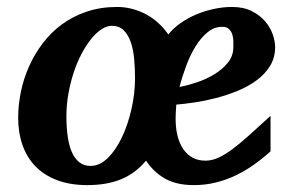

<svg xmlns="http://www.w3.org/2000/svg" viewBox="-20 -520 828 552"><path d="M771 -384.8Q771 -354 756.3 -330.3Q741.7 -306.6 717.8 -289.1Q693.8 -271.5 663.6 -259Q633.3 -246.6 601.6 -238.3Q569.8 -230 539.8 -225.6Q509.8 -221.2 486.8 -219.2Q485.8 -209.5 485.4 -197.8Q484.9 -186 484.9 -179.2Q484.9 -122.6 507.6 -90.3Q530.3 -58.1 570.8 -58.1Q588.9 -58.1 607.4 -66.4Q626 -74.7 647.7 -90.8Q669.4 -106.9 696.3 -131.1Q723.1 -155.3 757.8 -187V-85Q736.3 -65.4 711.9 -47.9Q687.5 -30.3 659.9 -16.8Q632.3 -3.4 601.8 4.4Q571.3 12.2 537.1 12.2Q487.8 12.2 454.8 -6.3Q421.9 -24.9 399.9 -58.1Q369.1 -21.5 328.1 -4.6Q287.1 12.2 231 12.2Q181.6 12.2 144.3 -2Q106.9 -16.1 82 -41.7Q57.1 -67.4 44.7 -103Q32.2 -138.7 32.2 -181.2Q32.2 -217.3 39.8 -254.9Q47.4 -292.5 63 -327.9Q78.6 -363.3 102.1 -394.5Q125.5 -425.8 157 -449.2Q188.5 -472.7 228.5 -486.3Q268.6 -500 316.9 -500Q339.8 -500 361.3 -494.1Q382.8 -488.3 401.9 -477.8Q420.9 -467.3 436.5 -452.6Q452.1 -438 463.9 -420.9Q478 -438.5 498.5 -453.1Q519 -467.8 543.2 -478Q567.4 -488.3 594 -494.1Q620.6 -500 647 -500Q680.2 -500 703.9 -488Q727.5 -476.1 742.4 -458.5Q757.3 -440.9 764.2 -420.9Q771 -400.9 771 -384.8ZM368.2 -295.9Q368.2 -323.7 365.7 -350.6Q363.3 -377.4 356 -398.7Q348.6 -419.9 335.7 -432.9Q322.8 -445.8 301.8 -445.8Q286.6 -445.8 271.2 -435.5Q255.9 -425.3 241.5 -407.2Q227.1 -389.2 214.1 -364.5Q201.2 -339.8 191.7 -310.8Q182.1 -281.7 176.5 -249.8Q170.9 -217.8 170.9 -185.1Q170.9 -154.3 174.6 -128.2Q178.2 -102.1 186.3 -83.3Q194.3 -64.5 207.8 -53.7Q221.2 -43 240.2 -43Q266.6 -43 289.8 -65.7Q313 -88.4 330.3 -124.8Q347.7 -161.1 357.9 -206.1Q368.2 -251 368.2 -295.9ZM650.9 -384.8V-400.4Q650.9 -410.2 648.2 -419.7Q645.5 -429.2 638.9 -436Q632.3 -442.9 619.1 -442.9Q595.7 -442.9 576.7 -427.2Q557.6 -411.6 542.2 -386.7Q526.9 -361.8 515.4 -331.1Q503.9 -300.3 496.1 -270Q517.6 -273.9 544.4 -282.7Q571.3 -291.5 595 -305.7Q618.7 -319.8 634.8 -339.4Q650.9 -358.9 650.9 -384.8Z"/></svg>

Font: Charis SIL
Style: Bold Italic
Weight: 700
Italic angle: -11°
Foundry: SIL International
Version: Version 4.112